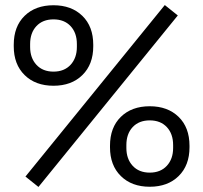

<svg xmlns="http://www.w3.org/2000/svg" viewBox="-20 -734 813 768"><path d="M691.2 -672.2 133.8 13.8 81.8 -27.8 639.2 -713.8ZM579 13Q506.8 13 463.4 -29.8Q420 -72.5 420 -144.8V-151Q420 -224.2 463.4 -266.6Q506.8 -309 579 -309Q650.8 -309 694.4 -266.6Q738 -224.2 738 -151V-144.8Q738 -72.5 694.6 -29.8Q651.2 13 579 13ZM579 -43.5Q622.2 -43.5 647.4 -70.9Q672.5 -98.2 672.5 -142.2V-153.8Q672.5 -198.5 647.4 -225.5Q622.2 -252.5 579 -252.5Q535.8 -252.5 510.6 -225.5Q485.5 -198.5 485.5 -153.8V-142.2Q485.5 -98.2 510.6 -70.9Q535.8 -43.5 579 -43.5ZM194 -391Q121.8 -391 78.4 -433.8Q35 -476.5 35 -548.8V-555Q35 -628.2 78.4 -670.6Q121.8 -713 194 -713Q265.8 -713 309.4 -670.6Q353 -628.2 353 -555V-548.8Q353 -476.5 309.6 -433.8Q266.2 -391 194 -391ZM194 -447.5Q237.2 -447.5 262.4 -474.9Q287.5 -502.2 287.5 -546.2V-557.8Q287.5 -602.5 262.4 -629.5Q237.2 -656.5 194 -656.5Q150.8 -656.5 125.6 -629.5Q100.5 -602.5 100.5 -557.8V-546.2Q100.5 -502.2 125.6 -474.9Q150.8 -447.5 194 -447.5Z"/></svg>

Font: Space Grotesk Variable Light
Style: Regular
Weight: 300
Designer: Florian Karsten
Foundry: Florian Karsten
Version: Version 2.000